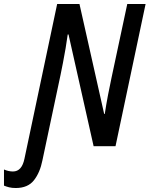

<svg xmlns="http://www.w3.org/2000/svg" viewBox="-126 -734 751 964"><path d="M-47 210Q-66 210 -80 206.5Q-94 203 -106 198V117Q-83 127 -61 127Q-16 127 -3 62L161 -714H273L397 -162H400Q407 -208 416.5 -258Q426 -308 434 -344L513 -714H605L454 0H344L218 -561H214Q210 -530 203.5 -492Q197 -454 190 -418Q183 -382 178 -358L87 71Q75 132 44.5 171Q14 210 -47 210Z"/></svg>

Font: Noto Sans Condensed Medium
Style: Italic
Weight: 500
Width: 3
Italic angle: -12°
Designer: Monotype Design Team
Foundry: Monotype Imaging Inc.
Version: Version 2.013; ttfautohint (v1.8.4.7-5d5b)